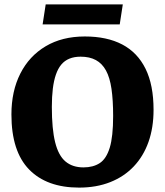

<svg xmlns="http://www.w3.org/2000/svg" viewBox="-20 -834 751 874"><path d="M340 20Q193 20 112.5 -62.5Q32 -145 32 -313Q32 -419 72.5 -499Q113 -579 188 -623.5Q263 -668 366 -668Q467 -668 536.5 -631.5Q606 -595 642.5 -521Q679 -447 679 -334Q679 -253 656 -188Q633 -123 589 -76.5Q545 -30 482 -5Q419 20 340 20ZM360 -72Q404 -72 434 -91.5Q464 -111 479.5 -161.5Q495 -212 495 -306Q495 -378 487.5 -429.5Q480 -481 462.5 -513Q445 -545 416.5 -560.5Q388 -576 347 -576Q318 -576 296 -567Q274 -558 259 -540Q244 -522 234.5 -494.5Q225 -467 220.5 -430.5Q216 -394 216 -347Q216 -247 231 -186.5Q246 -126 278 -99Q310 -72 360 -72ZM174 -723 188 -814H539L525 -723Z"/></svg>

Font: Faustina ExtraBold
Style: Regular
Weight: 800
Designer: Alfonso Garcia
Foundry: http://www.omnibus-type.com
Version: Version 1.200